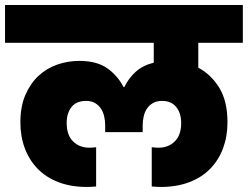

<svg xmlns="http://www.w3.org/2000/svg" viewBox="-34 -760 985 763"><path d="M604 -17Q598 -17 589.5 -17.5Q581 -18 569 -19V-175Q577 -174 584 -173.5Q591 -173 596 -173Q635 -173 660.5 -198Q686 -223 686 -271Q686 -310 666.5 -334.5Q647 -359 610 -359Q589 -359 574 -350.5Q559 -342 550 -328.5Q541 -315 537 -297.5Q533 -280 533 -262V-235H384V-262Q384 -280 380 -297.5Q376 -315 367 -328.5Q358 -342 343.5 -350.5Q329 -359 308 -359Q270 -359 250.5 -335Q231 -311 231 -271Q231 -223 256.5 -198Q282 -173 321 -173Q326 -173 333 -173.5Q340 -174 348 -175V-19Q336 -18 327 -17.5Q318 -17 313 -17Q248 -17 198.5 -36Q149 -55 115.5 -89.5Q82 -124 64.5 -171Q47 -218 47 -274Q47 -337 67 -383Q87 -429 119.5 -459Q152 -489 194 -503.5Q236 -518 281 -518Q351 -518 392.5 -488.5Q434 -459 457 -414H460Q477 -449 505 -474.5Q533 -500 577 -511V-590H-14V-740H931V-590H754V-491Q805 -464 837.5 -411Q870 -358 870 -274Q870 -218 852.5 -171Q835 -124 801.5 -89.5Q768 -55 718 -36Q668 -17 604 -17Z"/></svg>

Font: SVN-Poppins ExtraBold
Style: Regular
Weight: 800
Designer: Ninad Kale (Devanagari), Jonny Pinhorn (Latin)
Foundry: Indian Type Foundry
Version: Version 3.002 2017; ttfautohint (v1.8.3)